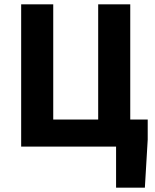

<svg xmlns="http://www.w3.org/2000/svg" viewBox="-20 -672 709 880"><path d="M77 0H512V188H644L657 -32V-124H577V-652H430V-124H224V-652H77Z"/></svg>

Font: Giro Sans Regular
Style: Bold
Weight: 700
Designer: Paul D. Hunt
Foundry: Adobe Systems Incorporated
Version: Version 1.000;PS 1.0;hotconv 1.0.88;makeotf.lib2.5.647800